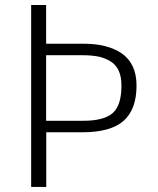

<svg xmlns="http://www.w3.org/2000/svg" viewBox="-20 -738 623 758"><path d="M103 -718.3V0H162.6V-215.8H305.7Q417 -215.8 468.3 -261.2Q519 -306.6 519 -399.9Q519 -444.3 503.9 -476.1Q488.8 -507.8 460 -527.8Q432.1 -546.4 393.6 -556.2Q356.9 -565.4 308.1 -565.4H162.1V-718.3ZM162.1 -261.2V-520H306.6Q340.8 -520 369.1 -514.6Q395 -508.8 416.5 -495.6Q438 -482.4 448.7 -458.5Q459.5 -435.1 459.5 -400.4Q459.5 -321.8 424.8 -291.5Q390.1 -261.2 309.1 -261.2Z"/></svg>

Font: My Font
Style: ExtraLight
Weight: 500
Designer: Vernon Adams
Foundry: newtypography
Version: Version 0.001